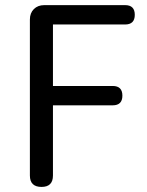

<svg xmlns="http://www.w3.org/2000/svg" viewBox="-20 -736 579 756"><path d="M143.6 0Q97.7 0 97.7 -44.9V-659.2Q97.7 -684.6 113.3 -700.2Q128.9 -715.8 154.3 -715.8H303.7H472.7Q510.7 -715.8 510.7 -677.7Q510.7 -639.6 472.7 -639.6H188.5V-397.5H423.8Q461.9 -397.5 461.9 -359.4Q461.9 -321.3 423.8 -321.3H188.5V-44.9Q188.5 0 143.6 0Z"/></svg>

Font: Bpmf GenSen Rounded R
Style: R
Weight: 400
Foundry: But Ko
Version: Version 1.320